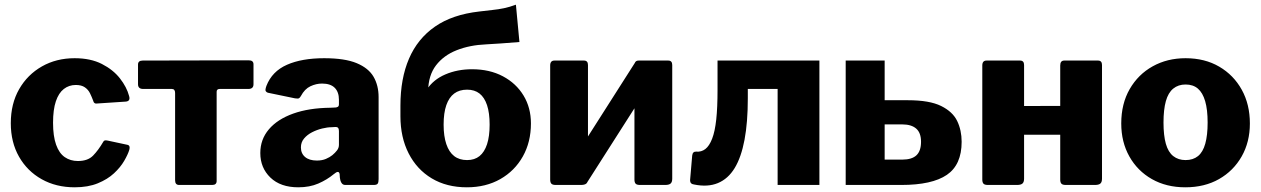

<svg xmlns="http://www.w3.org/2000/svg" viewBox="-20 -788 5371 818"><path d="M298 -540Q366 -540 414 -515.5Q462 -491 491 -454Q520 -417 530 -379Q537 -356 514 -355L393 -347Q380 -345 377 -359Q371 -375 363.5 -390.5Q356 -406 341.5 -416Q327 -426 303 -426Q274 -426 252 -409Q230 -392 218 -356.5Q206 -321 206 -265Q206 -208 219 -171.5Q232 -135 256 -118.5Q280 -102 312 -102Q354 -102 376.5 -125Q399 -148 420 -184Q422 -188 426 -189.5Q430 -191 439 -189L523 -171Q536 -168 531 -150Q525 -130 509 -102.5Q493 -75 465.5 -49.5Q438 -24 396.5 -7Q355 10 298 10Q219 10 157.5 -24.5Q96 -59 61 -120.5Q26 -182 26 -263Q26 -346 61.5 -408Q97 -470 158.5 -505Q220 -540 298 -540Z M1038 -409H916Q903 -409 903 -397V-17Q903 0 884 0H743Q726 0 726 -20V-392Q726 -409 712 -409H590Q568 -409 568 -429V-513Q568 -530 588 -530L1040 -531Q1060 -531 1060 -514V-429Q1060 -409 1038 -409Z M1402 -46Q1373 -22 1336 -6Q1299 10 1251 10Q1175 10 1132 -31.5Q1089 -73 1089 -136Q1089 -194 1125.5 -237Q1162 -280 1229 -304Q1296 -328 1388 -329L1409 -330Q1413 -330 1418.5 -332.5Q1424 -335 1424 -344V-363Q1424 -396 1406 -414Q1388 -432 1352 -432Q1327 -432 1302.5 -420.5Q1278 -409 1262 -379Q1258 -372 1254 -369.5Q1250 -367 1237 -369L1121 -393Q1115 -395 1112 -400Q1109 -405 1115 -422Q1139 -484 1202.5 -512Q1266 -540 1361 -540Q1449 -540 1499.5 -519Q1550 -498 1571.5 -461Q1593 -424 1593 -374V-25Q1593 -11 1589 -5.5Q1585 0 1572 0H1451Q1440 0 1434.5 -9.5Q1429 -19 1428 -31L1427 -46Q1424 -65 1402 -46ZM1424 -230Q1424 -248 1409 -247L1393 -246Q1375 -246 1352.5 -240.5Q1330 -235 1309.5 -224.5Q1289 -214 1275.5 -198Q1262 -182 1262 -160Q1262 -134 1280 -119Q1298 -104 1330 -104Q1352 -104 1368.5 -111Q1385 -118 1396 -127Q1408 -137 1416 -147.5Q1424 -158 1424 -171V-230Z M1969 10Q1883 10 1819.5 -28Q1756 -66 1721 -134.5Q1686 -203 1686 -293L1722 -396L1798 -406Q1826 -449 1877.5 -471Q1929 -493 1991 -493Q2066 -493 2122.5 -463Q2179 -433 2210.5 -381Q2242 -329 2242 -262Q2242 -183 2207.5 -121.5Q2173 -60 2111.5 -25Q2050 10 1969 10ZM1970 -106Q2002 -106 2023 -123Q2044 -140 2055 -173.5Q2066 -207 2066 -257Q2066 -307 2055 -340Q2044 -373 2023 -389.5Q2002 -406 1970 -406Q1937 -406 1915 -389.5Q1893 -373 1881.5 -340Q1870 -307 1870 -257Q1870 -208 1881.5 -174Q1893 -140 1915 -123Q1937 -106 1970 -106ZM1686 -293V-338Q1686 -453 1722.5 -538Q1759 -623 1833 -674.5Q1907 -726 2022 -739Q2053 -743 2078 -745.5Q2103 -748 2127 -753Q2151 -758 2178 -768L2193 -609Q2148 -605 2115 -603Q2082 -601 2051 -599Q1981 -596 1925.5 -574Q1870 -552 1837.5 -509.5Q1805 -467 1804 -400L1803 -310Z M2485 -511V-27Q2485 -12 2478 -6Q2471 0 2455 0H2348Q2334 0 2329 -5.5Q2324 -11 2324 -23V-509Q2324 -530 2342 -530H2468Q2485 -530 2485 -511ZM2844 -511V-27Q2844 -12 2837 -6Q2830 0 2814 0H2707Q2693 0 2688 -5.5Q2683 -11 2683 -23V-509Q2683 -530 2701 -530H2827Q2844 -530 2844 -511ZM2686 -522 2770 -463 2479 -7 2396 -67Z M2937 -2Q2920 -4 2920 -20L2929 -125Q2931 -143 2946 -142Q2968 -140 2985 -153Q3002 -166 3014 -197Q3026 -228 3031.5 -279Q3037 -330 3037 -405V-530H3471V0H3293V-409H3166V-369Q3166 -267 3152 -192.5Q3138 -118 3110 -72Q3082 -26 3038.5 -8Q2995 10 2937 -2Z M3583 0V-530H3749V-361H3848Q3940 -361 3989.5 -336.5Q4039 -312 4058 -272.5Q4077 -233 4077 -184Q4077 -86 4014 -43Q3951 0 3820 0ZM3749 -108H3824Q3865 -108 3884.5 -126.5Q3904 -145 3904 -184Q3904 -222 3883.5 -240Q3863 -258 3824 -258H3749Z M4343 -511V-27Q4343 -12 4336 -6Q4329 0 4313 0H4189Q4175 0 4170 -5.5Q4165 -11 4165 -23V-509Q4165 -530 4183 -530H4326Q4343 -530 4343 -511ZM4675 -511V-27Q4675 -12 4668 -6Q4661 0 4645 0H4521Q4507 0 4502 -5.5Q4497 -11 4497 -23V-509Q4497 -530 4514 -530H4658Q4675 -530 4675 -511ZM4211 -214Q4189 -214 4189 -234V-318Q4189 -336 4209 -336L4584 -337Q4604 -337 4604 -319V-234Q4604 -214 4582 -214Z M5030 10Q4949 10 4887.5 -25Q4826 -60 4791.5 -121.5Q4757 -183 4757 -262Q4757 -346 4793 -408.5Q4829 -471 4891 -505.5Q4953 -540 5031 -540Q5113 -540 5174.5 -504Q5236 -468 5270.5 -405.5Q5305 -343 5305 -262Q5305 -183 5270 -121.5Q5235 -60 5173.5 -25Q5112 10 5030 10ZM5031 -106Q5063 -106 5084 -123Q5105 -140 5115 -176Q5125 -212 5125 -266Q5125 -321 5114.5 -357Q5104 -393 5083.5 -410.5Q5063 -428 5031 -428Q5000 -428 4978.5 -410.5Q4957 -393 4947 -357Q4937 -321 4937 -266Q4937 -211 4947 -175.5Q4957 -140 4978.5 -123Q5000 -106 5031 -106Z"/></svg>

Font: Libre Franklin ExtraBold
Style: Regular
Weight: 800
Designer: Pablo Impallari, Rodrigo Fuenzalida, Nhung Nguyen
Foundry: Impallari Type
Version: Version 3.000